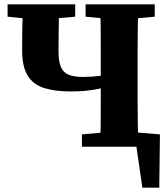

<svg xmlns="http://www.w3.org/2000/svg" viewBox="-20 -677 776 886"><path d="M560 0V-70L718 -57L715 189H637L602 -52L670 0ZM144 -587 15 -600V-657H327V-600L181 -587ZM306 -255Q235 -255 184.5 -270.5Q134 -286 108 -327.5Q82 -369 82 -447Q82 -498 83 -551.5Q84 -605 86 -657H252Q252 -622 251.5 -583Q251 -544 250.5 -507.5Q250 -471 250 -441Q250 -394 261 -368Q272 -342 297 -332Q322 -322 363 -322Q405 -322 442 -327Q479 -332 527 -346V-293Q483 -277 429.5 -266Q376 -255 306 -255ZM358 0V-57L509 -70H550L694 -57V0ZM442 0Q444 -51 444.5 -101.5Q445 -152 445 -201.5Q445 -251 445 -298V-350Q445 -402 445 -453Q445 -504 444.5 -555.5Q444 -607 442 -657H618Q617 -608 616 -556.5Q615 -505 615 -453.5Q615 -402 615 -350V-308Q615 -256 615 -205Q615 -154 616 -103Q617 -52 618 0ZM509 -587 375 -600V-657H694V-600L550 -587Z"/></svg>

Font: Source Serif 4 18pt
Style: Bold
Weight: 700
Designer: Frank Grießhammer
Foundry: Adobe Systems Incorporated
Version: Version 4.004;hotconv 1.0.116;makeotfexe 2.5.65601